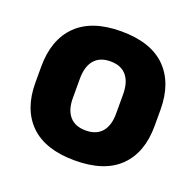

<svg xmlns="http://www.w3.org/2000/svg" viewBox="-98 -609 743 727"><g transform="rotate(20 273.5 -246.0)"><path d="M273.4 14.2Q154.7 14.2 93.9 -45.2Q33.2 -104.6 33.2 -211.9V-276.5Q33.2 -385.4 94.1 -445.6Q155 -505.8 273.4 -505.8Q392.2 -505.8 452.9 -445.6Q513.5 -385.4 513.5 -276.5V-211.9Q513.5 -104.6 453 -45.2Q392.6 14.2 273.4 14.2ZM273.4 -106.7Q316.2 -106.7 338.3 -132.3Q360.5 -157.9 360.5 -205.5V-283.2Q360.5 -332.8 338.3 -358.9Q316.2 -384.9 273.4 -384.9Q231 -384.9 208.7 -358.9Q186.4 -332.8 186.4 -283.2V-205.5Q186.4 -157.9 208.7 -132.3Q231 -106.7 273.4 -106.7Z"/></g></svg>

Font: Anek Gujarati Medium
Style: Regular
Weight: 500
Designer: Mrunmayee Ghaisas (Gujarati), Yesha Goshar (Latin)
Foundry: Ek Type
Version: Version 1.003